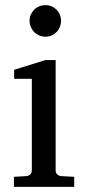

<svg xmlns="http://www.w3.org/2000/svg" viewBox="-20 -728 343 748"><path d="M34.2 0V-39.1L83 -42Q92.3 -43 98.1 -48.8Q104 -54.7 104 -64V-420.9H35.2V-456.1L157.2 -494.1H196.8V-64Q196.8 -54.7 202.9 -48.8Q209 -43 217.8 -42L269 -39.1V0ZM217.8 -647Q217.8 -634.3 213.1 -622.8Q208.5 -611.3 200.2 -603Q191.9 -594.7 180.9 -589.8Q169.9 -585 157.2 -585Q144.5 -585 133.1 -589.8Q121.6 -594.7 113.3 -603Q105 -611.3 100.1 -622.8Q95.2 -634.3 95.2 -647Q95.2 -659.7 100.1 -670.9Q105 -682.1 113.3 -690.4Q121.6 -698.7 133.1 -703.4Q144.5 -708 157.2 -708Q169.9 -708 180.9 -703.4Q191.9 -698.7 200.2 -690.4Q208.5 -682.1 213.1 -670.9Q217.8 -659.7 217.8 -647Z"/></svg>

Font: BabelStone Ogham
Style: Italic
Weight: 400
Italic angle: -30°
Designer: Andrew West
Foundry: BabelStone
Version: Version 2.02 March 14, 2022